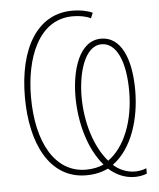

<svg xmlns="http://www.w3.org/2000/svg" viewBox="-54 -770 707 853"><g transform="rotate(-5 300.0 -344.0)"><path d="M548 -348C548 -491 504 -589 417 -589C317 -589 281 -457 281 -341C281 -226 314 -106 379 -31C358 -21 330 -15 300 -15C163 -15 84 -153 84 -357C84 -529 146 -699 300 -699C329 -699 359 -694 380 -683L390 -707C363 -719 332 -724 300 -724C143 -724 57 -576 57 -359C57 -152 136 10 299 10C338 10 369 2 397 -11C430 18 468 36 513 36C534 36 553 32 567 26V2C550 9 533 12 515 12C481 12 446 -2 420 -26C508 -90 548 -220 548 -348ZM521 -346C521 -213 476 -99 401 -46C341 -115 308 -227 308 -339C308 -440 339 -564 417 -564C483 -564 521 -478 521 -346Z"/></g></svg>

Font: Noto Sans Condensed Thin
Style: Regular
Weight: 100
Width: 3
Designer: Monotype Design Team
Foundry: Monotype Imaging Inc.
Version: Version 2.013